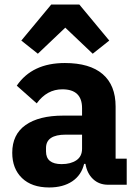

<svg xmlns="http://www.w3.org/2000/svg" viewBox="-20 -815 609 847"><path d="M206 -795H330L462 -636L389 -578L268 -693L147 -578L74 -636ZM539 0H457Q417 0 390.5 -25Q364 -50 357 -92H351Q339 -42 298.5 -15Q258 12 197 12Q120 12 77 -29.5Q34 -71 34 -141Q34 -222 93 -263.5Q152 -305 259 -305H342V-338Q342 -421 255 -421Q187 -421 142 -359L54 -437Q122 -537 266 -537Q376 -537 433 -488Q490 -439 490 -345V-115H539ZM252 -91Q292 -91 317 -108Q342 -125 342 -159V-221H270Q183 -221 183 -162V-147Q183 -91 252 -91Z"/></svg>

Font: Aneliza
Style: Bold
Weight: 700
Designer: Mike Abbink, Paul van der Laan, Pieter van Rosmalen
Foundry: Bold Monday
Version: Version 3.0